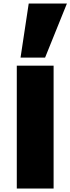

<svg xmlns="http://www.w3.org/2000/svg" viewBox="-20 -1080 403 1100"><path d="M76.2 -703.6H287.1V0H76.2ZM97.7 -750 144.5 -1059.6H363.3L238.3 -750Z"/></svg>

Font: Candal
Style: Regular
Weight: 400
Designer: vernon adams
Foundry: vernon adams
Version: Version 1.000